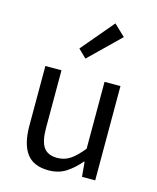

<svg xmlns="http://www.w3.org/2000/svg" viewBox="-118 -862 780 956"><g transform="rotate(15 272.0 -384.5)"><path d="M224 12Q146 12 110.5 -36Q75 -84 75 -178V-486H158V-189Q158 -120 179.5 -89.5Q201 -59 249 -59Q287 -59 316 -78.5Q345 -98 380 -141V-486H462V0H394L387 -76H384Q350 -36 312.5 -12Q275 12 224 12ZM258 -573 216 -614 357 -781 415 -726Z"/></g></svg>

Font: CV Source Sans
Style: Regular
Weight: 400
Designer: Paul D. Hunt
Foundry: Adobe Systems Incorporated
Version: Version 3.001